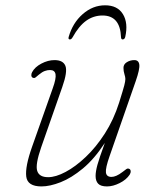

<svg xmlns="http://www.w3.org/2000/svg" viewBox="-20 -678 592 706"><path d="M455.5 -57Q460 -55 460.5 -48.8Q461 -42.5 457 -36Q444.5 -17 420 -4.8Q395.5 7.5 373.5 7.5Q350.5 7.5 341 -2.5Q331.5 -12.5 331.5 -31Q331.5 -47 338.2 -71.8Q345 -96.5 365.5 -152.5Q327 -93.5 284.8 -58.5Q242.5 -23.5 203 -8Q163.5 7.5 132.5 7.5Q81 7.5 76.5 -28.8Q72 -65 98 -138.5L174 -353.5Q187 -389.5 184.2 -405Q181.5 -420.5 164 -420.5Q154.5 -420.5 144.8 -417Q135 -413.5 123 -403.5Q116 -397.5 111 -393.5Q106 -389.5 100 -392.5Q95.5 -395 95.2 -401Q95 -407 98 -412.5Q108 -431.5 132.2 -444.2Q156.5 -457 180.5 -457Q212 -457 220.5 -435.8Q229 -414.5 209 -358L131.5 -136.5Q109.5 -73 116.8 -49.8Q124 -26.5 157 -26.5Q185 -26.5 221.2 -45.8Q257.5 -65 295.2 -100.8Q333 -136.5 365.5 -187Q398 -237.5 418 -300.5Q433 -348.5 437 -364Q441 -379.5 441 -387.5Q441 -394.5 437.5 -405.5Q434 -416.5 434 -428.5Q434 -441.5 446.2 -449.2Q458.5 -457 474 -457Q490 -457 492.2 -440.5Q494.5 -424 479 -379.5L383 -104Q367.5 -60 369.5 -43.8Q371.5 -27.5 390 -27.5Q398 -27.5 408 -31.8Q418 -36 431 -46Q438.5 -51.5 444 -55.8Q449.5 -60 455.5 -57ZM357 -621Q324 -621 297 -601.8Q270 -582.5 247 -541Q242.5 -533 237 -533Q230 -533 232.5 -542Q247 -593.5 284 -626Q321 -658.5 366.5 -658.5Q412 -658.5 432 -626Q452 -593.5 440.5 -542Q438 -533 431 -533Q425.5 -533 425 -541Q422 -621 357 -621Z"/></svg>

Font: Fraunces 9pt S100 Thin
Style: Italic
Weight: 100
Italic angle: -16°
Version: Version 1.000; ttfautohint (v1.8.3)